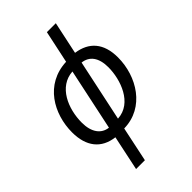

<svg xmlns="http://www.w3.org/2000/svg" viewBox="-291 -861 1201 1201"><g transform="rotate(-45 309.5 -260.0)"><path d="M213 8 164 240H242L291 8C474 5 578 -166 578 -334C578 -461 515 -529 408 -544L454 -760H375L329 -544C136 -536 43 -367 43 -205C43 -80 103 -5 213 8ZM314 -473 227 -63C166 -70 129 -121 129 -205C129 -328 187 -465 314 -473ZM307 -63 394 -472C455 -465 492 -419 492 -333C492 -224 439 -70 307 -63Z"/></g></svg>

Font: Noto Sans SemiCondensed
Style: Italic
Weight: 400
Width: 4
Italic angle: -12°
Designer: Monotype Design Team
Foundry: Monotype Imaging Inc.
Version: Version 2.013